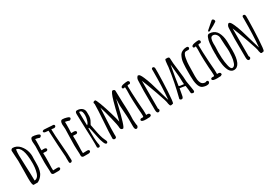

<svg xmlns="http://www.w3.org/2000/svg" viewBox="43 -1899 4288 3012"><g transform="rotate(-30 2187.0 -393.0)"><path d="M67 -125 69 -283Q70 -353 70 -440Q70 -472 64 -539Q59 -612 59 -628Q59 -641 70 -651Q81 -661 94 -661Q129 -661 161.5 -645.5Q194 -630 219 -602Q272 -541 289 -468Q298 -431 298 -395Q298 -382 297 -371L296 -344V-289Q296 -225 292 -188Q286 -138 269 -99Q249 -57 211 -24Q193 -9 165 6H93Q67 6 67 -125ZM203 -84Q213 -100 221.5 -124.5Q230 -149 234 -172Q243 -217 245 -264Q246 -276 246 -299Q246 -601 129 -614Q122 -569 122 -510Q122 -447 130 -290Q137 -151 137 -69V-45Q157 -45 174 -55.5Q191 -66 203 -84Z M418 -18V-44V-64Q417 -73 417 -85Q417 -106 414 -149L412 -213Q412 -262 415 -359Q419 -446 419 -505Q419 -519 416 -547Q413 -576 413 -589Q413 -660 455 -660Q488 -660 531.5 -647Q575 -634 575 -616Q575 -606 566.5 -597.5Q558 -589 546 -584Q504 -599 470 -604Q471 -589 471 -561Q471 -521 470 -489Q467 -441 467 -417L470 -401L486 -402Q494 -403 506 -403Q554 -403 554 -375Q554 -364 545 -356.5Q536 -349 522 -349Q504 -349 494 -351H469Q471 -325 471 -275Q471 -225 470 -185Q467 -124 467 -94Q467 -38 469 -38L502 -39Q519 -40 543 -40Q581 -40 581 -16Q581 -2 568.5 5.5Q556 13 538 13H453Q440 13 429.5 4Q419 -5 418 -18Z M747 -16 746 -55Q745 -72 745 -93L746 -127Q743 -138 731 -346Q719 -554 717 -613Q659 -615 643 -625Q632 -633 632 -643Q632 -651 642.5 -657.5Q653 -664 664 -664Q692 -664 732 -660Q770 -655 800 -655H808H816Q847 -655 847 -631Q847 -619 837 -611.5Q827 -604 814 -604Q805 -604 788 -607L768 -611L767 -606L766 -601Q766 -512 783 -317Q799 -134 799 -33Q799 -21 788.5 -12Q778 -3 765 -3Z M958 -18V-44V-64Q957 -73 957 -85Q957 -106 954 -149L952 -213Q952 -262 955 -359Q959 -446 959 -505Q959 -519 956 -547Q953 -576 953 -589Q953 -660 995 -660Q1028 -660 1071.5 -647Q1115 -634 1115 -616Q1115 -606 1106.5 -597.5Q1098 -589 1086 -584Q1044 -599 1010 -604Q1011 -589 1011 -561Q1011 -521 1010 -489Q1007 -441 1007 -417L1010 -401L1026 -402Q1034 -403 1046 -403Q1094 -403 1094 -375Q1094 -364 1085 -356.5Q1076 -349 1062 -349Q1044 -349 1034 -351H1009Q1011 -325 1011 -275Q1011 -225 1010 -185Q1007 -124 1007 -94Q1007 -38 1009 -38L1042 -39Q1059 -40 1083 -40Q1121 -40 1121 -16Q1121 -2 1108.5 5.5Q1096 13 1078 13H993Q980 13 969.5 4Q959 -5 958 -18Z M1366 -31Q1345 -83 1335 -138L1328 -172Q1299 -315 1291 -335H1279Q1279 -306 1278 -282V-227Q1278 -93 1297 -18L1286 9H1258L1245 -6L1246 -73Q1246 -163 1237 -346Q1229 -541 1229 -619Q1229 -667 1262 -667Q1316 -667 1350.5 -639Q1385 -611 1385 -561V-491Q1385 -476 1380 -456.5Q1375 -437 1369 -425L1350 -389L1334 -359L1339 -335L1353 -264Q1367 -187 1380 -139Q1393 -91 1412 -52L1418 -40Q1428 -20 1428 -8Q1428 2 1422 9.5Q1416 17 1406 17Q1384 17 1366 -31ZM1336 -536Q1336 -568 1328 -596Q1323 -612 1311.5 -620.5Q1300 -629 1283 -629L1281 -624L1279 -615L1281 -497Q1283 -445 1283 -384Q1305 -395 1320.5 -444.5Q1336 -494 1336 -536Z M1898 -10V-74V-138Q1898 -188 1891 -269Q1883 -360 1883 -394L1885 -456Q1887 -483 1887 -517Q1883 -504 1854 -379Q1825 -258 1794 -155Q1764 -56 1745 -56Q1726 -56 1714.5 -67.5Q1703 -79 1703 -99Q1703 -143 1667.5 -286Q1632 -429 1603 -520L1597 -407Q1589 -264 1586 -169Q1584 -77 1584 -43Q1584 -35 1585 -28V-14Q1585 3 1578 11.5Q1571 20 1552 20Q1542 20 1533 12.5Q1524 5 1524 -4Q1524 -106 1539 -310Q1554 -514 1554 -616Q1548 -625 1548 -635Q1548 -647 1559.5 -653.5Q1571 -660 1587 -660Q1600 -660 1635 -566Q1670 -472 1705 -353Q1740 -234 1750 -181Q1758 -208 1763 -231L1769 -255Q1801 -395 1833 -508Q1852 -577 1870 -616Q1888 -658 1903 -658Q1917 -658 1928.5 -650.5Q1940 -643 1940 -631Q1940 -559 1946 -415Q1953 -281 1953 -207L1952 -154L1950 -101Q1950 -89 1953 -65L1956 -30Q1957 -21 1957.5 -16Q1958 -11 1958 -10Q1963 3 1963 9Q1963 26 1953 39Q1943 52 1929 52Q1898 52 1898 -10Z M2050 -31Q2050 -55 2081 -55H2092L2102 -54Q2110 -54 2113 -59Q2116 -64 2116 -77Q2116 -94 2114 -130Q2111 -154 2107 -216Q2098 -369 2098 -447Q2098 -475 2099 -498L2100 -549Q2100 -582 2097 -604Q2081 -600 2074 -600Q2050 -600 2050 -624Q2050 -636 2065 -645Q2080 -654 2103 -658Q2143 -666 2174 -666Q2186 -666 2194.5 -657.5Q2203 -649 2203 -638Q2203 -627 2196.5 -619Q2190 -611 2180 -611Q2174 -611 2170 -612H2162Q2152 -612 2147.5 -607.5Q2143 -603 2143 -591Q2143 -494 2155 -299Q2157 -263 2163 -193Q2168 -147 2168 -99V-61Q2174 -62 2188 -62Q2230 -62 2230 -27V-21L2205 -4Q2204 -4 2198.5 -3.5Q2193 -3 2178 -3Q2146 -1 2137 -1Q2050 -1 2050 -31Z M2559 -26 2553 -45V-47V-50Q2553 -83 2484.5 -275Q2416 -467 2377 -559V-56L2381 -49Q2382 -47 2385 -42Q2388 -37 2388 -32Q2388 -19 2379 -10Q2370 -1 2357 -1Q2325 -1 2325 -62L2324 -233Q2323 -310 2323 -405Q2323 -437 2326 -498Q2329 -561 2329 -591Q2329 -638 2365 -665V-659Q2371 -661 2373 -661Q2396 -661 2431 -581Q2459 -517 2481.5 -446Q2504 -375 2541 -244L2551 -208Q2574 -127 2586 -92Q2606 -307 2606 -600V-613Q2605 -619 2605 -626Q2605 -656 2629 -656Q2643 -656 2650.5 -645Q2658 -634 2658 -617V-542Q2656 -388 2646 -208Q2636 -28 2622 -5Q2593 3 2586 3Q2574 3 2568 -3.5Q2562 -10 2559 -26Z M2944 -24Q2944 -54 2934 -126L2930 -147L2831 -162Q2825 -139 2814 -69Q2808 -20 2795 -4Q2788 5 2775 5Q2763 5 2753 -2.5Q2743 -10 2743 -21L2745 -26L2746 -30Q2812 -287 2846 -537Q2846 -541 2847 -550.5Q2848 -560 2849 -578Q2852 -615 2855.5 -637Q2859 -659 2867 -670H2901Q2915 -670 2925 -663.5Q2935 -657 2935 -645Q2935 -569 2956 -419Q2976 -265 2976 -203Q2976 -197 2981 -172Q2986 -149 2986 -142Q2986 -135 2996 -82Q3005 -34 3005 -20V-19Q3005 3 2989 9Q2966 9 2955 2Q2944 -5 2944 -24ZM2920 -220Q2920 -310 2904 -450L2894 -554Q2851 -319 2835 -199Q2850 -189 2923 -183Q2920 -198 2920 -220Z M3141 -7Q3074 -50 3074 -242V-269V-300V-324Q3074 -364 3075 -395.5Q3076 -427 3079 -464Q3082 -503 3088 -527.5Q3094 -552 3108 -583Q3120 -612 3137.5 -628Q3155 -644 3183 -655Q3208 -666 3245 -666Q3260 -666 3268 -659Q3276 -652 3276 -641Q3276 -631 3269.5 -623Q3263 -615 3254 -614H3207Q3187 -614 3172 -589Q3157 -564 3151 -524Q3138 -450 3138 -404V-399L3136 -303Q3134 -260 3134 -206Q3134 -168 3137 -144Q3142 -108 3154 -84Q3166 -57 3195 -45Q3210 -39 3228 -39Q3239 -39 3250 -47Q3263 -47 3271.5 -41.5Q3280 -36 3280 -25Q3280 14 3225 14Q3203 14 3178.5 7.5Q3154 1 3141 -7Z M3333 -31Q3333 -55 3364 -55H3375L3385 -54Q3393 -54 3396 -59Q3399 -64 3399 -77Q3399 -94 3397 -130Q3394 -154 3390 -216Q3381 -369 3381 -447Q3381 -475 3382 -498L3383 -549Q3383 -582 3380 -604Q3364 -600 3357 -600Q3333 -600 3333 -624Q3333 -636 3348 -645Q3363 -654 3386 -658Q3426 -666 3457 -666Q3469 -666 3477.5 -657.5Q3486 -649 3486 -638Q3486 -627 3479.5 -619Q3473 -611 3463 -611Q3457 -611 3453 -612H3445Q3435 -612 3430.5 -607.5Q3426 -603 3426 -591Q3426 -494 3438 -299Q3440 -263 3446 -193Q3451 -147 3451 -99V-61Q3457 -62 3471 -62Q3513 -62 3513 -27V-21L3488 -4Q3487 -4 3481.5 -3.5Q3476 -3 3461 -3Q3429 -1 3420 -1Q3333 -1 3333 -31Z M3629 -42Q3600 -103 3593 -175Q3584 -243 3584 -306Q3584 -318 3585 -326V-344Q3585 -349 3584 -349V-367L3585 -437Q3586 -469 3593 -539Q3598 -587 3616 -632Q3623 -652 3634 -662.5Q3645 -673 3659 -673Q3699 -673 3731 -658.5Q3763 -644 3785 -618Q3805 -593 3819 -556.5Q3833 -520 3839 -479Q3845 -437 3845 -390V-382Q3845 -351 3846 -326L3847 -269Q3847 19 3713 19Q3687 19 3665 2.5Q3643 -14 3629 -42ZM3765 -77Q3784 -128 3788 -187Q3793 -238 3793 -275Q3793 -320 3786 -393Q3780 -470 3780 -508V-526Q3778 -564 3754.5 -592Q3731 -620 3697 -620Q3663 -620 3652 -581Q3642 -550 3642 -501Q3642 -482 3643 -469V-442L3641 -396Q3639 -375 3639 -350Q3639 -296 3642 -243Q3646 -168 3662 -97Q3678 -23 3709 -23Q3727 -23 3742 -37.5Q3757 -52 3765 -77ZM3666 -712Q3666 -717 3671 -722L3687 -736Q3692 -741 3743 -785L3802 -836Q3806 -838 3811 -838Q3823 -838 3833 -826Q3843 -814 3843 -801Q3843 -789 3836 -785Q3800 -757 3690 -701Q3688 -699 3682 -699Q3676 -699 3671 -702.5Q3666 -706 3666 -712Z M4202 -26 4196 -45V-47V-50Q4196 -83 4127.5 -275Q4059 -467 4020 -559V-56L4024 -49Q4025 -47 4028 -42Q4031 -37 4031 -32Q4031 -19 4022 -10Q4013 -1 4000 -1Q3968 -1 3968 -62L3967 -233Q3966 -310 3966 -405Q3966 -437 3969 -498Q3972 -561 3972 -591Q3972 -638 4008 -665V-659Q4014 -661 4016 -661Q4039 -661 4074 -581Q4102 -517 4124.5 -446Q4147 -375 4184 -244L4194 -208Q4217 -127 4229 -92Q4249 -307 4249 -600V-613Q4248 -619 4248 -626Q4248 -656 4272 -656Q4286 -656 4293.5 -645Q4301 -634 4301 -617V-542Q4299 -388 4289 -208Q4279 -28 4265 -5Q4236 3 4229 3Q4217 3 4211 -3.5Q4205 -10 4202 -26Z"/></g></svg>

Font: Amatic SC
Style: Bold
Weight: 700
Designer: Multiple Designers
Foundry: Vernon Adams
Version: Version 2.505